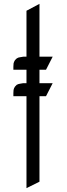

<svg xmlns="http://www.w3.org/2000/svg" viewBox="-20 -708 351 1002"><path d="M49.8 -206.1V-222.2L50.8 -238.8L53.2 -247.1L58.1 -255.9L66.9 -265.1L75.2 -269L84 -271L101.1 -273.9H118.2V-344.2H49.8V-359.9L50.8 -377L53.2 -384.8L58.1 -394L66.9 -402.8L75.2 -407.2L84 -409.2L101.1 -412.1H118.2V-651.9L186 -688V-412.1H254.9L220.2 -344.2H186V-273.9H254.9L220.2 -206.1H186V240.2L118.2 273.9V-206.1Z"/></svg>

Font: Petahja
Style: Regular
Weight: 400
Designer: T. Christopher White
Version: Version 1.1